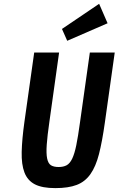

<svg xmlns="http://www.w3.org/2000/svg" viewBox="-20 -958 610 988"><path d="M156 -687.7 105.7 -331.1Q93.1 -240.9 91.6 -176.3Q90 -111.7 105.9 -70.3Q121.9 -28.9 159.6 -9.4Q197.4 10 264.3 10Q331.7 10 374.6 -6.4Q417.6 -22.7 445.2 -61.8Q472.9 -100.9 489.4 -165.2Q505.9 -229.6 519.4 -325.9L570.4 -687.7H442.3L391.3 -325.9Q381.6 -254.7 372.5 -210.4Q363.4 -166.1 351.4 -141.3Q339.3 -116.4 322.7 -107.5Q306.1 -98.6 281.7 -98.6Q256.6 -98.6 242.2 -107.6Q227.9 -116.7 222.6 -142.3Q217.3 -167.9 220.5 -213.4Q223.7 -258.9 234.1 -331L284.1 -687.7ZM325.9 -748.1 533.6 -838.3 490.1 -938.4 298.9 -809Z"/></svg>

Font: Secuela ExtLt
Style: Italic
Weight: 200
Italic angle: -8°
Designer: Fernando Haro
Foundry: deFharo
Version: Version 1.704